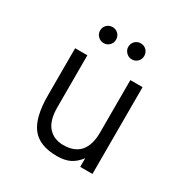

<svg xmlns="http://www.w3.org/2000/svg" viewBox="-164 -834 944 979"><g transform="rotate(30 308.0 -344.0)"><path d="M109 -234V-511H181V-206Q181 -127 214 -90Q247 -53 303 -53Q434 -53 434 -204V-511H506V0H434V-51Q407 -16 376.5 -2Q346 12 303 12Q200 12 154.5 -46Q109 -104 109 -234ZM174 -653Q174 -673 187.5 -686.5Q201 -700 221 -700Q241 -700 254.5 -686.5Q268 -673 268 -653Q268 -633 254.5 -619.5Q241 -606 221 -606Q202 -606 188 -620Q174 -634 174 -653ZM340 -653Q340 -673 353.5 -686.5Q367 -700 387 -700Q407 -700 420.5 -686.5Q434 -673 434 -653Q434 -633 420.5 -619.5Q407 -606 387 -606Q368 -606 354 -620Q340 -634 340 -653Z"/></g></svg>

Font: Overpass Mono Light
Style: Regular
Weight: 300
Monospace: yes
Designer: Delve Withrington, Dave Bailey
Foundry: Delve Fonts
Version: Version 1.000;DELV;Overpass